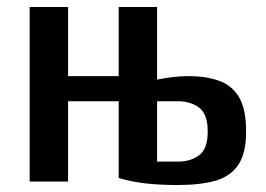

<svg xmlns="http://www.w3.org/2000/svg" viewBox="-20 -520 762 550"><path d="M490 10Q438 10 398 5.5Q358 1 320 -10V-230H175V0H65V-500H175V-302H320V-500H430V-292Q450 -296 473.5 -299Q497 -302 520 -302Q569 -302 606.5 -289Q644 -276 664.5 -242Q685 -208 685 -143Q685 -82 663 -48.5Q641 -15 597.5 -2.5Q554 10 490 10ZM430 -57H490Q525 -57 550 -75Q575 -93 575 -143Q575 -194 550 -212Q525 -230 490 -230H430Z"/></svg>

Font: Cuprum SemiBold
Style: Regular
Weight: 600
Designer: Jovanny Lemonad
Foundry: Jovanny Lemonad
Version: Version 3.000